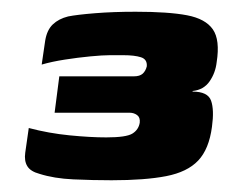

<svg xmlns="http://www.w3.org/2000/svg" viewBox="-20 -548 391 327"><path d="M170 -241Q138 -241 105 -242.5Q72 -244 47 -252Q32 -256 26.5 -265Q21 -274 23 -288L29 -330Q63 -321 98.5 -317.5Q134 -314 161 -314Q195 -314 205.5 -320.5Q216 -327 218 -339Q219 -348 213.5 -352Q208 -356 201 -356H73L81 -418H208Q218 -418 223 -422.5Q228 -427 230 -435Q231 -447 220 -450.5Q209 -454 190 -454Q184 -454 178.5 -454Q173 -454 167 -454Q155 -454 134 -452Q113 -450 90.5 -446.5Q68 -443 51 -438L57 -479Q60 -497 70 -506.5Q80 -516 96 -520Q111 -523 142 -525.5Q173 -528 211 -528Q267 -528 298.5 -522Q330 -516 342.5 -498Q355 -480 349 -442Q347 -424 337 -409.5Q327 -395 308 -393V-392Q334 -392 339.5 -376.5Q345 -361 341 -332Q336 -294 317.5 -274.5Q299 -255 263 -248Q227 -241 170 -241Z"/></svg>

Font: Genos Thin ExtraBold
Style: Italic
Weight: 800
Italic angle: -8°
Version: Version 1.010